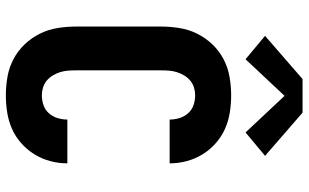

<svg xmlns="http://www.w3.org/2000/svg" viewBox="-214 -806 1029 640"><g transform="rotate(90 300.0 -486.5)"><path d="M298 8Q267 8 236 2.5Q205 -3 177.5 -17.5Q150 -32 128.5 -54.5Q107 -77 93 -105Q79 -133 74 -164Q69 -195 69 -226V-509Q69 -540 74 -571Q79 -602 93 -630Q107 -658 128.5 -680.5Q150 -703 177.5 -717.5Q205 -732 236 -737.5Q267 -743 298 -743Q327 -743 355.5 -738.5Q384 -734 410 -722.5Q436 -711 458 -691.5Q480 -672 495 -647.5Q510 -623 517.5 -595Q525 -567 525 -538H379Q379 -555 374 -571Q369 -587 358 -599.5Q347 -612 331 -617.5Q315 -623 298 -623Q285 -623 272 -619Q259 -615 249 -606.5Q239 -598 232 -586.5Q225 -575 221 -562Q217 -549 216 -536Q215 -523 215 -509V-226Q215 -212 216 -199Q217 -186 221 -173Q225 -160 232 -148.5Q239 -137 249 -128.5Q259 -120 272 -116Q285 -112 298 -112Q315 -112 331 -117.5Q347 -123 358 -135.5Q369 -148 374 -164Q379 -180 379 -197H525Q525 -168 517.5 -140Q510 -112 495 -87.5Q480 -63 458 -43.5Q436 -24 410 -12.5Q384 -1 355.5 3.5Q327 8 298 8ZM178 -791 100 -856 244 -981H356L500 -856L422 -791L300 -921Z"/></g></svg>

Font: Iosevka SS04 Heavy Extended
Style: Regular
Weight: 900
Width: 7
Monospace: yes
Designer: Belleve Invis
Foundry: Belleve Invis
Version: Version 19.0.0; ttfautohint (v1.8.4)